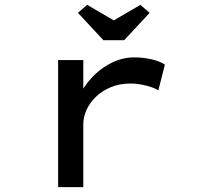

<svg xmlns="http://www.w3.org/2000/svg" viewBox="-20 -773 821 793"><path d="M220 0V-525H324V-334L294 -340Q310 -394 347 -438.5Q384 -483 433 -509.5Q482 -536 534 -536Q571 -536 606 -528Q641 -520 661 -506L634 -400Q612 -413 579.5 -420.5Q547 -428 519 -428Q474 -428 438 -413Q402 -398 376.5 -373.5Q351 -349 337.5 -319.5Q324 -290 324 -260V0ZM407 -607 302 -720 340 -753 465 -680H435L560 -753L598 -720L493 -607Z"/></svg>

Font: Lexend Zetta
Style: Regular
Weight: 400
Designer: Bonnie Shaver-Troup, Thomas Jockin
Foundry: Lexend
Version: Version 1.007